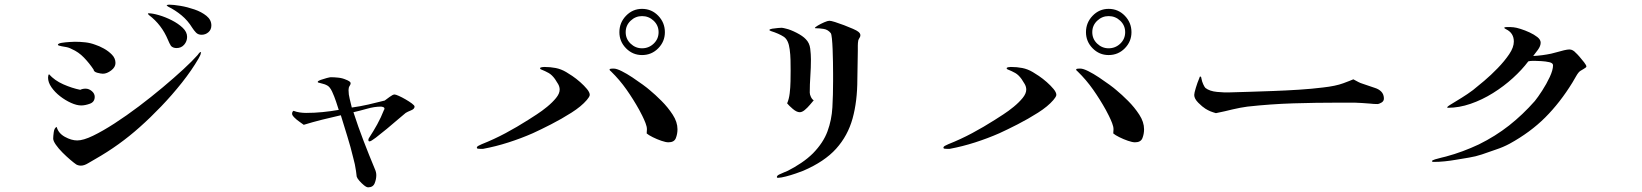

<svg xmlns="http://www.w3.org/2000/svg" viewBox="-20 -771 7040 823"><path d="M386 -356Q386 -334 365.5 -326.5Q345 -319 328 -319Q309 -319 284.5 -330Q260 -341 237.5 -358.5Q215 -376 200.5 -397Q186 -418 186 -438Q186 -448 190 -453Q214 -426 251.5 -409.5Q289 -393 324 -386Q334 -391 347 -391Q361 -391 373.5 -380.5Q386 -370 386 -356ZM842 -547Q842 -546 841.5 -545.5Q841 -545 841 -545Q841 -539 837.5 -532.5Q834 -526 831 -520Q802 -470 760 -417Q718 -364 671 -315Q624 -266 580 -227Q492 -148 388 -89Q375 -82 358 -71.5Q341 -61 327 -61Q316 -61 307 -66Q298 -72 281.5 -86Q265 -100 248 -117Q231 -134 219.5 -150.5Q208 -167 208 -177Q208 -187 210.5 -205Q213 -223 223 -227Q230 -200 258 -184.5Q286 -169 311 -169Q337 -169 378.5 -189Q420 -209 471 -242Q522 -275 575 -315Q628 -355 677.5 -396.5Q727 -438 766 -474Q805 -510 827 -535Q829 -538 833 -543Q837 -548 841 -548Q841 -548 841.5 -547.5Q842 -547 842 -547ZM475 -501Q475 -483 456.5 -469Q438 -455 421 -455Q413 -455 397.5 -459Q382 -463 381 -473Q363 -500 340 -524Q317 -548 287 -561Q274 -568 259.5 -570Q245 -572 231 -576Q230 -577 229.5 -577.5Q229 -578 228 -579Q229 -585 245 -587.5Q261 -590 278.5 -591Q296 -592 301 -592Q324 -592 346 -589.5Q368 -587 389 -579Q405 -574 425 -563Q445 -552 460 -536.5Q475 -521 475 -501ZM782 -613Q782 -594 769.5 -579.5Q757 -565 737 -565Q730 -565 724 -567Q718 -569 713 -574Q709 -580 706 -586.5Q703 -593 700 -600Q673 -665 619 -706Q618 -707 616 -709Q614 -711 614 -712Q614 -714 617 -714Q634 -714 661.5 -706Q689 -698 716.5 -684Q744 -670 763 -652Q782 -634 782 -613ZM886 -662Q886 -644 873.5 -633Q861 -622 844 -622Q829 -622 820 -631.5Q811 -641 804 -652Q785 -683 758.5 -705Q732 -727 700 -743Q698 -745 697 -745.5Q696 -746 694 -748Q697 -751 705 -751Q723 -751 753 -746Q783 -741 813.5 -730.5Q844 -720 865 -703Q886 -686 886 -662Z M1757 -314Q1757 -304 1742 -298Q1727 -292 1719 -287Q1710 -280 1687.5 -260.5Q1665 -241 1638.5 -219Q1612 -197 1591 -181Q1570 -165 1564 -165Q1559 -165 1559 -171Q1559 -176 1562 -180Q1581 -209 1597 -238Q1613 -267 1626 -300Q1628 -302 1628 -305Q1628 -310 1622.5 -312Q1617 -314 1613 -314Q1585 -314 1553.5 -305Q1522 -296 1495 -290Q1515 -228 1538.5 -167Q1562 -106 1587 -46Q1593 -33 1593 -20Q1593 -3 1586 14.5Q1579 32 1558 32Q1551 32 1540 23Q1529 14 1520 3.5Q1511 -7 1509 -14Q1508 -20 1507.5 -26Q1507 -32 1506 -38Q1502 -67 1494 -95Q1483 -141 1469 -186Q1455 -231 1441 -277Q1401 -268 1361 -258Q1321 -248 1282 -236Q1277 -240 1264.5 -248.5Q1252 -257 1242 -267Q1232 -277 1232 -283Q1232 -292 1238 -296Q1251 -291 1265 -289Q1279 -287 1292 -287Q1327 -287 1362.5 -290.5Q1398 -294 1432 -300Q1428 -313 1420.5 -335.5Q1413 -358 1403.5 -378.5Q1394 -399 1382 -405Q1373 -410 1363.5 -412Q1354 -414 1345 -417Q1342 -417 1342 -420Q1342 -424 1354.5 -428.5Q1367 -433 1380.5 -436.5Q1394 -440 1398 -440Q1414 -440 1431.5 -438Q1449 -436 1464 -429Q1468 -428 1475.5 -423.5Q1483 -419 1483 -414Q1483 -409 1478.5 -402.5Q1474 -396 1474 -385Q1474 -366 1479 -347Q1484 -328 1488 -310Q1524 -315 1559 -323Q1594 -331 1629 -340Q1636 -345 1650 -355.5Q1664 -366 1671 -366Q1676 -366 1689.5 -360Q1703 -354 1718.5 -345Q1734 -336 1745.5 -327.5Q1757 -319 1757 -314Z M2803 -633Q2803 -662 2782 -682Q2761 -702 2732 -702Q2704 -702 2683 -682Q2662 -662 2662 -633Q2662 -604 2683 -584Q2704 -564 2732 -564Q2761 -564 2782 -584Q2803 -604 2803 -633ZM2508 -364Q2508 -360 2503 -352.5Q2498 -345 2495 -342Q2472 -315 2429.5 -288Q2387 -261 2342 -238Q2297 -215 2264 -200Q2214 -178 2159.5 -160.5Q2105 -143 2051 -133Q2048 -133 2044.5 -133Q2041 -133 2038 -133Q2036 -133 2030 -133.5Q2024 -134 2024 -138Q2024 -143 2032.5 -147Q2041 -151 2045 -153Q2098 -174 2147.5 -200.5Q2197 -227 2244 -257Q2258 -266 2280.5 -280.5Q2303 -295 2325.5 -313.5Q2348 -332 2363.5 -351Q2379 -370 2379 -387Q2379 -399 2372.5 -410.5Q2366 -422 2359 -432Q2346 -450 2332 -458Q2318 -466 2298 -474Q2295 -476 2295 -478Q2295 -482 2302.5 -483Q2310 -484 2313 -484Q2339 -484 2362 -479.5Q2385 -475 2407 -462Q2416 -457 2433 -445.5Q2450 -434 2467 -419Q2484 -404 2496 -389.5Q2508 -375 2508 -364ZM2884 -217Q2884 -197 2877 -179Q2870 -161 2845 -161Q2834 -161 2815 -167.5Q2796 -174 2778 -183Q2760 -192 2752 -199Q2752 -204 2752.5 -208.5Q2753 -213 2753 -217Q2753 -228 2747 -243.5Q2741 -259 2733 -275Q2725 -291 2720 -300Q2695 -345 2665.5 -387Q2636 -429 2599 -465Q2593 -469 2593 -473Q2593 -476 2599 -476.5Q2605 -477 2607 -477H2611Q2623 -477 2645 -466Q2667 -455 2691 -439Q2715 -423 2735.5 -408Q2756 -393 2766 -384Q2788 -366 2815.5 -338.5Q2843 -311 2863.5 -279.5Q2884 -248 2884 -217ZM2830 -633Q2830 -593 2801.5 -564Q2773 -535 2732 -535Q2692 -535 2663.5 -564Q2635 -593 2635 -633Q2635 -674 2663.5 -703.5Q2692 -733 2732 -733Q2773 -733 2801.5 -703.5Q2830 -674 2830 -633Z M3668 -620Q3668 -614 3664.5 -609Q3661 -604 3659 -598Q3657 -587 3657 -575.5Q3657 -564 3657 -553Q3657 -523 3656 -492.5Q3655 -462 3655 -432Q3655 -337 3634.5 -263Q3614 -189 3564 -133.5Q3514 -78 3423 -39Q3413 -35 3391.5 -27.5Q3370 -20 3348.5 -14.5Q3327 -9 3317 -9Q3316 -9 3313 -9Q3310 -9 3310 -12Q3310 -18 3320 -23Q3330 -28 3341.5 -32.5Q3353 -37 3357 -39Q3385 -53 3414 -72.5Q3443 -92 3465 -114Q3509 -159 3527 -208Q3545 -257 3548 -311Q3551 -365 3551 -423Q3551 -432 3551 -454.5Q3551 -477 3550.5 -505Q3550 -533 3549 -559.5Q3548 -586 3546 -605.5Q3544 -625 3541 -629Q3529 -644 3511 -647Q3493 -650 3475 -650L3473 -651Q3473 -654 3485.5 -661.5Q3498 -669 3513 -675.5Q3528 -682 3535 -682Q3542 -682 3559.5 -676.5Q3577 -671 3598 -663Q3619 -655 3636 -647.5Q3653 -640 3659 -635Q3668 -628 3668 -620ZM3468 -341Q3462 -334 3451.5 -321.5Q3441 -309 3429.5 -299.5Q3418 -290 3408 -290Q3395 -290 3378.5 -304Q3362 -318 3354 -328Q3362 -346 3365 -371Q3368 -396 3368.5 -422.5Q3369 -449 3369 -468Q3369 -491 3368.5 -514Q3368 -537 3365 -559Q3360 -600 3339.5 -613.5Q3319 -627 3284 -638Q3283 -639 3280.5 -640Q3278 -641 3278 -642Q3278 -646 3290 -648Q3302 -650 3315 -651Q3328 -652 3331 -652Q3334 -652 3340 -650.5Q3346 -649 3350 -648Q3368 -644 3394.5 -630.5Q3421 -617 3434 -603Q3450 -587 3453 -562.5Q3456 -538 3456 -516Q3456 -481 3453.5 -445Q3451 -409 3451 -374Q3451 -366 3456 -355.5Q3461 -345 3468 -341Z M4803 -633Q4803 -662 4782 -682Q4761 -702 4732 -702Q4704 -702 4683 -682Q4662 -662 4662 -633Q4662 -604 4683 -584Q4704 -564 4732 -564Q4761 -564 4782 -584Q4803 -604 4803 -633ZM4508 -364Q4508 -360 4503 -352.5Q4498 -345 4495 -342Q4472 -315 4429.5 -288Q4387 -261 4342 -238Q4297 -215 4264 -200Q4214 -178 4159.5 -160.5Q4105 -143 4051 -133Q4048 -133 4044.5 -133Q4041 -133 4038 -133Q4036 -133 4030 -133.5Q4024 -134 4024 -138Q4024 -143 4032.5 -147Q4041 -151 4045 -153Q4098 -174 4147.5 -200.5Q4197 -227 4244 -257Q4258 -266 4280.5 -280.5Q4303 -295 4325.5 -313.5Q4348 -332 4363.5 -351Q4379 -370 4379 -387Q4379 -399 4372.5 -410.5Q4366 -422 4359 -432Q4346 -450 4332 -458Q4318 -466 4298 -474Q4295 -476 4295 -478Q4295 -482 4302.5 -483Q4310 -484 4313 -484Q4339 -484 4362 -479.5Q4385 -475 4407 -462Q4416 -457 4433 -445.5Q4450 -434 4467 -419Q4484 -404 4496 -389.5Q4508 -375 4508 -364ZM4884 -217Q4884 -197 4877 -179Q4870 -161 4845 -161Q4834 -161 4815 -167.5Q4796 -174 4778 -183Q4760 -192 4752 -199Q4752 -204 4752.5 -208.5Q4753 -213 4753 -217Q4753 -228 4747 -243.5Q4741 -259 4733 -275Q4725 -291 4720 -300Q4695 -345 4665.5 -387Q4636 -429 4599 -465Q4593 -469 4593 -473Q4593 -476 4599 -476.5Q4605 -477 4607 -477H4611Q4623 -477 4645 -466Q4667 -455 4691 -439Q4715 -423 4735.5 -408Q4756 -393 4766 -384Q4788 -366 4815.5 -338.5Q4843 -311 4863.5 -279.5Q4884 -248 4884 -217ZM4830 -633Q4830 -593 4801.5 -564Q4773 -535 4732 -535Q4692 -535 4663.5 -564Q4635 -593 4635 -633Q4635 -674 4663.5 -703.5Q4692 -733 4732 -733Q4773 -733 4801.5 -703.5Q4830 -674 4830 -633Z M5912 -351Q5913 -338 5902 -331.5Q5891 -325 5884 -325Q5880 -325 5868.5 -325.5Q5857 -326 5852 -327Q5833 -329 5817.5 -329.5Q5802 -330 5786 -331Q5771 -331 5755 -331Q5739 -331 5720 -331Q5620 -331 5523.5 -328Q5427 -325 5327 -314Q5297 -310 5263 -302Q5247 -298 5229.5 -294Q5212 -290 5192 -286Q5186 -288 5180.5 -289.5Q5175 -291 5168 -294Q5163 -296 5157.5 -299Q5152 -302 5147 -305Q5134 -313 5116.5 -330.5Q5099 -348 5099 -364Q5099 -372 5106 -395Q5113 -418 5120 -434Q5122 -439 5122.5 -441Q5123 -443 5125 -443Q5129 -443 5130 -434Q5132 -422 5137.5 -410Q5143 -398 5147 -394Q5165 -380 5197 -377Q5229 -374 5251 -375Q5287 -376 5336 -377.5Q5385 -379 5439 -381Q5493 -383 5548 -386.5Q5603 -390 5651 -396Q5705 -402 5737.5 -414Q5770 -426 5781 -431Q5794 -424 5802.5 -419.5Q5811 -415 5821 -412Q5837 -406 5874 -394Q5890 -389 5900.5 -378.5Q5911 -368 5912 -351Z M6780 -486Q6780 -482 6769 -476Q6758 -470 6754 -467Q6746 -462 6736 -444.5Q6726 -427 6720 -417Q6667 -331 6603.5 -267.5Q6540 -204 6451 -155Q6423 -140 6392.5 -130Q6362 -120 6332 -109Q6305 -100 6277 -95.5Q6249 -91 6220 -86Q6197 -82 6173 -79.5Q6149 -77 6126 -77Q6125 -77 6121.5 -77.5Q6118 -78 6118 -80Q6118 -84 6131.5 -88Q6145 -92 6159.5 -95.5Q6174 -99 6178 -100Q6215 -110 6250 -123Q6285 -136 6319 -152Q6390 -187 6448.5 -233Q6507 -279 6559 -338Q6572 -354 6590.5 -382.5Q6609 -411 6623 -441Q6637 -471 6637 -491Q6637 -501 6621 -504.5Q6605 -508 6587.5 -509Q6570 -510 6563 -510Q6555 -510 6547 -510Q6539 -510 6531 -508Q6504 -472 6465 -436.5Q6426 -401 6379.5 -372Q6333 -343 6283.5 -326Q6234 -309 6187 -309Q6184 -309 6183 -311Q6185 -314 6188.5 -316.5Q6192 -319 6195 -321Q6221 -337 6245.5 -352Q6270 -367 6294 -385Q6313 -400 6342 -424.5Q6371 -449 6400 -479Q6429 -509 6449 -538.5Q6469 -568 6469 -593Q6469 -630 6435 -646Q6434 -647 6431 -648.5Q6428 -650 6428 -652Q6428 -654 6433 -654.5Q6438 -655 6439 -655Q6447 -655 6454 -655Q6461 -655 6468 -654Q6479 -653 6498 -647Q6517 -641 6536.5 -632Q6556 -623 6570 -612Q6584 -601 6584 -588Q6584 -574 6572.5 -558Q6561 -542 6552 -531Q6572 -532 6591 -534.5Q6610 -537 6629 -541Q6639 -543 6654 -547.5Q6669 -552 6684 -555.5Q6699 -559 6707 -559Q6715 -559 6722 -555Q6729 -551 6734 -545Q6739 -541 6750 -528.5Q6761 -516 6770.5 -503.5Q6780 -491 6780 -486Z"/></svg>

Font: Kaisei HarunoUmi
Style: Regular
Weight: 400
Designer: Font-Kai, 金井和夫
Foundry: KAZUO KANAI
Version: Version 5.003